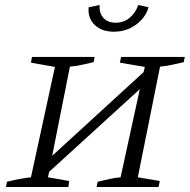

<svg xmlns="http://www.w3.org/2000/svg" viewBox="-20 -749 760 769"><path d="M4 0 8 -21Q36 -28 58 -32Q80 -36 104 -39L200 -481L104 -498L108 -521H359L355 -500Q335 -496 313 -490.5Q291 -485 260 -482L189 -125L555 -460L560 -481L460 -498L465 -521H720L716 -500Q696 -496 673.5 -490.5Q651 -485 621 -482L532 -39L620 -24L615 0H367L371 -21Q395 -27 418 -32Q441 -37 463 -39L540 -392L177 -61L172 -39L257 -24L254 0ZM436 -622Q387 -622 359 -649.5Q331 -677 335 -720L379 -729Q377 -696 394.5 -677Q412 -658 443 -658Q475 -658 498.5 -677Q522 -696 534 -729L575 -720Q563 -678 524.5 -650Q486 -622 436 -622Z"/></svg>

Font: Piazzolla SC Light
Style: Italic
Weight: 300
Italic angle: -11.3°
Designer: Juan Pablo del Peral
Foundry: Huerta Tipografica
Version: Version 1.330